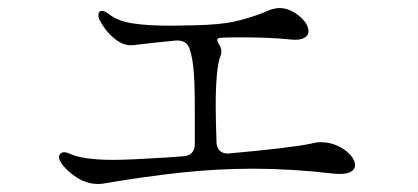

<svg xmlns="http://www.w3.org/2000/svg" viewBox="-20 -481 1040 478"><path d="M224 -23Q196 -23 170.5 -39.5Q145 -56 132 -76Q127 -84 127 -90Q127 -95 130.5 -98.5Q134 -102 140 -102Q145 -102 152 -99Q185 -83 262 -83Q301 -83 397 -89L437 -92Q450 -93 457.5 -100.5Q465 -108 465 -122V-198Q465 -250 464 -274Q462 -333 451 -362Q443 -382 417 -380Q364 -375 315 -369Q291 -365 267.5 -383Q244 -401 228 -431Q225 -437 225 -443Q225 -454 234 -454Q240 -454 251 -446Q272 -429 309 -423Q346 -417 406 -417L460 -418Q526 -419 564 -427.5Q602 -436 637 -450Q652 -457 661 -459Q671 -461 675 -461Q701 -461 724.5 -441.5Q748 -422 748 -403Q748 -392 736 -386Q724 -380 700 -383Q650 -388 580 -388Q547 -388 530 -387Q521 -387 521 -381Q521 -378 524 -373Q534 -358 530 -345Q517 -314 517 -217Q517 -188 519 -126Q520 -112 528 -105Q536 -98 550 -99Q707 -113 757 -124Q768 -127 779 -127Q801 -127 820.5 -118Q840 -109 852 -95.5Q864 -82 864 -70Q864 -60 854.5 -54Q845 -48 826 -48Q815 -48 808 -49Q705 -61 610 -61Q522 -61 432.5 -51.5Q343 -42 237 -24Q233 -23 224 -23Z"/></svg>

Font: Hina Mincho
Style: Regular
Weight: 400
Designer: satsuyako
Foundry: satsuyako
Version: Version 1.100